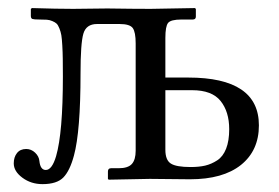

<svg xmlns="http://www.w3.org/2000/svg" viewBox="-20 -451 703 483"><path d="M396 -255.9H453.6Q631.3 -255.9 631.3 -135.7Q631.3 -72.3 586.2 -36.1Q541 0 458 0L356.9 -1L253.4 1L251.5 -1V-19.5Q251.5 -27.8 259.3 -27.8H278.3Q302.2 -27.8 311.8 -38.6Q321.3 -49.3 321.3 -71.8V-341.8Q321.3 -370.1 314 -380.4Q306.6 -390.6 280.8 -390.6H224.1Q196.8 -390.6 189.7 -366.2Q182.6 -341.8 182.6 -266.1Q182.6 -120.6 166 -59.6Q155.8 -21.5 139.4 -4.6Q123 12.2 86.9 12.2Q58.1 12.2 36.4 -3.9Q14.6 -20 14.6 -40Q14.6 -55.7 22.7 -65.9Q30.8 -76.2 45.9 -76.2Q58.6 -76.2 68.4 -66.9Q78.1 -57.6 79.1 -45.9Q81.5 -23.4 95.2 -23.4Q110.8 -23.4 121.1 -58.1Q138.2 -117.2 138.2 -258.8Q138.2 -286.6 137.9 -303.2Q137.7 -319.8 136.7 -336.9Q135.7 -354 134.3 -362.5Q132.8 -371.1 129.4 -379.6Q126 -388.2 122.3 -391.6Q118.7 -395 111.8 -397.9Q105 -400.9 97.7 -401.4Q90.3 -401.9 79.1 -401.9Q65.4 -401.9 61.5 -403.3Q57.6 -404.8 57.6 -411.1V-428.7L60.5 -430.7Q123.5 -428.7 164.1 -428.7L250 -429.7Q316.4 -428.7 358.9 -428.7L470.2 -430.7L472.7 -428.7V-409.2Q472.7 -401.9 464.8 -401.9H436.5Q409.7 -401.9 402.8 -393.3Q396 -384.8 396 -355.5ZM556.6 -126Q556.6 -169.9 534.9 -197Q513.2 -224.1 463.4 -224.1H396V-74.2Q396 -48.3 409.7 -39.6Q423.3 -30.8 459.5 -30.8Q480.5 -30.8 496.1 -34.4Q511.7 -38.1 526.4 -47.6Q541 -57.1 548.8 -76.9Q556.6 -96.7 556.6 -126Z"/></svg>

Font: Libertinage
Style: f
Weight: 400
Designer: OSP
Foundry: OSP
Version: Version 1.0; 2008; OFL relea